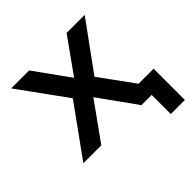

<svg xmlns="http://www.w3.org/2000/svg" viewBox="-163 -642 916 916"><g transform="rotate(-45 295.5 -183.5)"><path d="M487 129V0H450V-82H582V129ZM26 0 230 -283 232 -224 35 -496H156L287 -314H279L409 -496H531L334 -225L336 -281L540 0H418L279 -194H286L147 0Z"/></g></svg>

Font: Nunito Sans 8pt SemiBold
Style: Regular
Weight: 600
Version: Version 3.101;gftools[0.9.27]